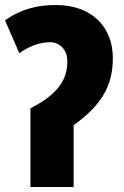

<svg xmlns="http://www.w3.org/2000/svg" viewBox="-20 -744 495 764"><path d="M203 -724C132 -724 66 -710 0 -663L57 -532C94 -560 139 -576 180 -576C217 -576 248 -546 248 -501C248 -434 219 -373 101 -313V0H273V-246C388 -328 429 -407 429 -513C429 -637 345 -724 203 -724Z"/></svg>

Font: Noto Sans Condensed Black
Style: Regular
Weight: 900
Width: 3
Designer: Monotype Design Team
Foundry: Monotype Imaging Inc.
Version: Version 2.013